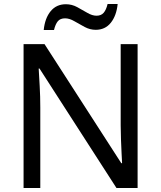

<svg xmlns="http://www.w3.org/2000/svg" viewBox="-20 -933 800 953"><path d="M663 0H558L176 -593H172Q174 -558 177 -506Q180 -454 180 -399V0H97V-714H201L582 -123H586Q585 -139 583.5 -171Q582 -203 580.5 -241Q579 -279 579 -311V-714H663ZM197 -784Q203 -843 231.5 -877.5Q260 -912 307 -912Q337 -912 363.5 -897.5Q390 -883 414 -869Q438 -855 459 -855Q482 -855 494.5 -869.5Q507 -884 514 -913H564Q558 -855 530 -820Q502 -785 455 -785Q427 -785 400.5 -799Q374 -813 349.5 -827.5Q325 -842 303 -842Q279 -842 267 -827.5Q255 -813 248 -784Z"/></svg>

Font: Noto Sans Saurashtra
Style: Regular
Weight: 400
Designer: Monotype Design Team
Foundry: Monotype Imaging Inc.
Version: Version 2.001; ttfautohint (v1.8.4.7-5d5b)